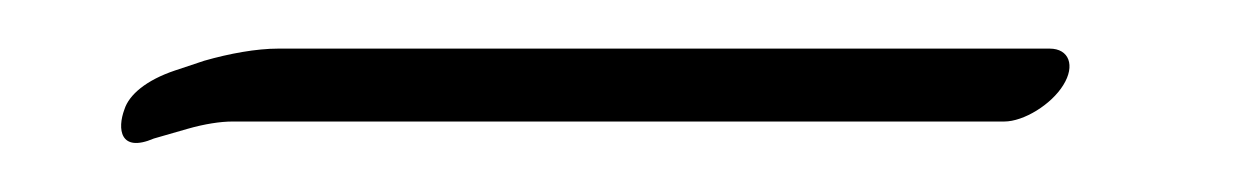

<svg xmlns="http://www.w3.org/2000/svg" viewBox="-20 -28 509 79"><path d="M417.5 7C422.5 -1 419.9 -8 411.9 -8H94.5C85.5 -8 74.5 -6 64 -3L52 1C40.1 5 33.1 11 31.2 17C28.2 25 29.3 35 43.3 29L57.2 25C64.2 23 70.7 22 75.7 22H393.2C401.2 22 412.6 15 417.5 7Z"/></svg>

Font: MewTooHand
Style: UltimateCondIta
Weight: 400
Designer: Mew Too, Robert Jablonski
Version: Version 0.77